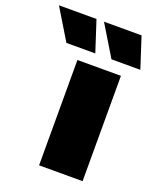

<svg xmlns="http://www.w3.org/2000/svg" viewBox="-268 -852 766 937"><g transform="rotate(20 114.5 -383.5)"><path d="M50 -547V0H276V-547ZM-126 -767 -29 -607H121L69 -767ZM108 -767 205 -607H355L303 -767Z"/></g></svg>

Font: Montserrat Custom Black
Style: Regular
Weight: 900
Designer: Julieta Ulanovsky
Foundry: Julieta Ulanovsky
Version: Version 7.200